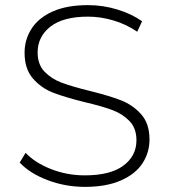

<svg xmlns="http://www.w3.org/2000/svg" viewBox="-20 -725 660 750"><path d="M57 -90 80 -128Q117 -89 179.5 -64.5Q242 -40 311 -40Q411 -40 462 -78Q513 -116 513 -177Q513 -224 486 -252Q459 -280 419 -295Q379 -310 311 -326Q234 -345 187.5 -363Q141 -381 108.5 -418.5Q76 -456 76 -519Q76 -570 103 -612.5Q130 -655 185.5 -680Q241 -705 324 -705Q382 -705 438 -688Q494 -671 535 -642L516 -601Q474 -630 423.5 -645Q373 -660 324 -660Q227 -660 177 -621Q127 -582 127 -520Q127 -473 154 -445Q181 -417 221 -402Q261 -387 330 -370Q407 -351 453 -333Q499 -315 531.5 -278.5Q564 -242 564 -180Q564 -129 536.5 -87Q509 -45 452 -20Q395 5 312 5Q235 5 165.5 -21.5Q96 -48 57 -90Z"/></svg>

Font: Montserrat Alternates Light
Style: Regular
Weight: 300
Designer: Julieta Ulanovsky
Foundry: Julieta Ulanovsky
Version: Version 7.200